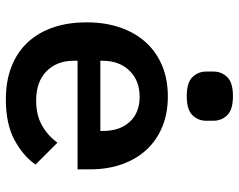

<svg xmlns="http://www.w3.org/2000/svg" viewBox="-98 -686 797 640"><g transform="rotate(90 300.0 -366.5)"><path d="M312 12Q250 12 202 -7Q154 -26 121.5 -61Q89 -96 72 -145.5Q55 -195 55 -257Q55 -320 72.5 -370Q90 -420 122 -455Q154 -490 199.5 -509Q245 -528 302 -528Q358 -528 403 -509.5Q448 -491 479.5 -457Q511 -423 528 -375Q545 -327 545 -269V-227H183V-214Q183 -158 218 -123.5Q253 -89 316 -89Q364 -89 398.5 -108.5Q433 -128 456 -160L529 -87Q501 -46 447.5 -17Q394 12 312 12ZM303 -434Q249 -434 216 -400Q183 -366 183 -310V-303H417V-312Q417 -368 386.5 -401Q356 -434 303 -434ZM301 -591Q256 -591 237.5 -610Q219 -629 219 -656V-680Q219 -707 237.5 -726Q256 -745 301 -745Q346 -745 364.5 -726Q383 -707 383 -680V-656Q383 -629 364.5 -610Q346 -591 301 -591Z"/></g></svg>

Font: IBM Plex Mono SmBld
Style: Regular
Weight: 600
Monospace: yes
Designer: Mike Abbink, Paul van der Laan, Pieter van Rosmalen
Foundry: Bold Monday
Version: Version 2.3